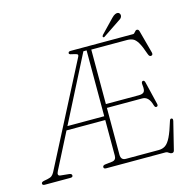

<svg xmlns="http://www.w3.org/2000/svg" viewBox="-136 -961 1101 1096"><g transform="rotate(-15 414.5 -413.5)"><path d="M427.5 -56.5V-267.5H198.5L91 -57Q77 -30 98.5 -28L147.5 -23Q164.5 -21.5 164.5 -10.5Q164.5 0 150.5 0H-1.5Q-15.5 0 -15.5 -10.5Q-15.5 -20 1.5 -23L24 -27.5Q40 -30.5 48.5 -38Q57 -45.5 63 -57L370.5 -653.5Q377.5 -666.5 372.2 -670.2Q367 -674 352.5 -677Q339 -679.5 331.8 -681.8Q324.5 -684 324.5 -689.5Q324.5 -700 338.5 -700H708Q714.5 -700 721 -709.2Q727.5 -718.5 734.5 -718.5Q745 -718.5 748 -706L784 -572Q788 -556.5 777 -554Q765 -550.5 759 -568.5Q742.5 -617.5 728.8 -640.2Q715 -663 700.2 -669.8Q685.5 -676.5 665 -676.5H454.5V-354.5H649.5Q672.5 -354.5 680.5 -365Q688.5 -375.5 684.5 -406Q682 -425 691.5 -427.5Q701.5 -430 705 -415L737 -282Q741 -267 731 -264.5Q721 -261.5 716.5 -277.5Q702 -332 663.5 -332H454.5V-55.5Q454.5 -23 484 -23H678.5Q700.5 -23 717.2 -34Q734 -45 749.5 -76.2Q765 -107.5 783 -167Q786.5 -179.5 795 -178Q804.5 -176.5 801 -161L761 1Q758 13.5 747.5 13.5Q738 13.5 729.8 6.8Q721.5 0 713.5 0H361Q347 0 347 -10.5Q347 -21.5 363.5 -23L403 -27.5Q427.5 -30.5 427.5 -56.5ZM408.5 -679 210 -290H427.5V-679ZM617.5 -820.5Q629.5 -833 639 -837Q648.5 -841 655.5 -839.5Q662.5 -838 666.2 -830.8Q670 -823.5 667.5 -816Q664.5 -806.5 658 -802.2Q651.5 -798 642 -791.5L546.5 -727.5Q541.5 -724 537.5 -728.5Q535.5 -731 537 -734.5Q538.5 -738 540.5 -740.5Z"/></g></svg>

Font: Fraunces 144pt SuperSoft Thin
Style: Regular
Weight: 100
Version: Version 1.000;[0bf87f6ff]